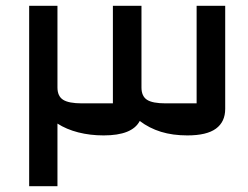

<svg xmlns="http://www.w3.org/2000/svg" viewBox="-20 -645 858 665"><path d="M81 0V-625H179V-342Q179 -312 198.5 -299.5Q218 -287 264 -287H371V-625H470V-342Q470 -312 489 -299.5Q508 -287 554 -287H661V-625H760V-268Q760 -223 728 -199.5Q696 -176 629 -176Q578 -176 537.5 -188.5Q497 -201 464 -226Q438 -176 339 -176Q292 -176 251 -186.5Q210 -197 179 -217V0Z"/></svg>

Font: Changa ExtraLight Medium
Style: Regular
Weight: 500
Version: Version 3.002; ttfautohint (v1.8.2)